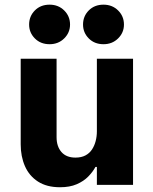

<svg xmlns="http://www.w3.org/2000/svg" viewBox="-20 -777 641 807"><path d="M232.2 10Q176.6 10 139.7 -13.8Q102.8 -37.6 84.9 -78.5Q67 -119.4 67 -170.2V-530H217.8V-200.4Q217.8 -161.6 238.2 -138.1Q258.6 -114.6 297.2 -114.6Q321.8 -114.6 339 -123.7Q356.2 -132.8 366.6 -148.6Q377 -164.4 382.1 -184.2Q387.2 -204 387.2 -224.8V-530H539.2V0H387.2V-75.4H381.2Q370.4 -55 351 -35.1Q331.6 -15.2 302.4 -2.6Q273.2 10 232.2 10ZM415 -591.2Q377.2 -591.2 353.1 -615.5Q329 -639.8 329 -673.8Q329 -708.8 353.1 -733.1Q377.2 -757.4 415 -757.4Q451.8 -757.4 476.4 -733.1Q501 -708.8 501 -673.8Q501 -639.8 476.4 -615.5Q451.8 -591.2 415 -591.2ZM188.4 -591.2Q150.6 -591.2 126.5 -615.5Q102.4 -639.8 102.4 -673.8Q102.4 -708.8 126.5 -733.1Q150.6 -757.4 188.4 -757.4Q225.2 -757.4 249.8 -733.1Q274.4 -708.8 274.4 -673.8Q274.4 -639.8 249.8 -615.5Q225.2 -591.2 188.4 -591.2Z"/></svg>

Font: Be Vietnam Pro Variable Thin
Style: Regular
Weight: 100
Designer: Lam Bao, Tony Le, Vietanh Nguyen
Foundry: Yellow Type Foundry
Version: Version 1.002